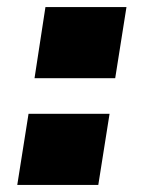

<svg xmlns="http://www.w3.org/2000/svg" viewBox="-20 -525 409 545"><path d="M78 -303 109 -505H339L307 -303ZM29 0 61 -202H291L259 0Z"/></svg>

Font: Nunito Sans 7pt Expanded Black
Style: Italic
Weight: 900
Width: 7
Italic angle: -9°
Designer: Vernon Adams
Foundry: Vernon Adams
Version: Version 3.101;gftools[0.9.27]